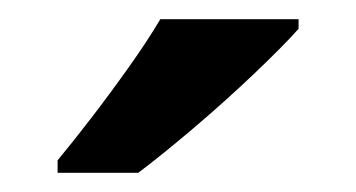

<svg xmlns="http://www.w3.org/2000/svg" viewBox="-20 -786 371 200"><path d="M291 -756Q275 -738 244.5 -709Q214 -680 181 -652Q148 -624 124 -606H40V-619Q55 -637 75 -663Q95 -689 114.5 -716.5Q134 -744 147 -766H291Z"/></svg>

Font: Noto Sans Bassa Vah SemiBold
Style: Regular
Weight: 600
Designer: Monotype Design Team
Foundry: Monotype Imaging Inc.
Version: Version 2.002; ttfautohint (v1.8.4.7-5d5b)